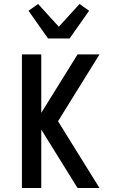

<svg xmlns="http://www.w3.org/2000/svg" viewBox="-20 -943 590 963"><path d="M369 0 187 -293V0H90V-670H187V-377L369 -670H479L271 -335L479 0ZM221 -750 123 -889 171 -923 275 -809 379 -923 427 -889 329 -750Z"/></svg>

Font: Lode Dark Term
Style: Bold
Weight: 700
Monospace: yes
Designer: Belleve Invis
Foundry: Belleve Invis
Version: Version 29.2.0